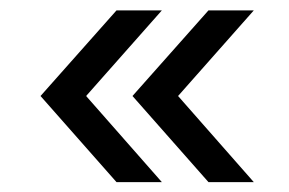

<svg xmlns="http://www.w3.org/2000/svg" viewBox="-20 -490 571 379"><path d="M210 -130.5 60 -300.5 210 -469.5H299.5L150 -300.5L299.5 -130.5ZM391.5 -130.5 241.5 -300.5 391.5 -469.5H481L331.5 -300.5L481 -130.5Z"/></svg>

Font: Urbanist Medium
Style: Regular
Weight: 500
Designer: Corey Hu
Foundry: Corey Hu
Version: Version 1.321; ttfautohint (v1.8.4.7-5d5b)